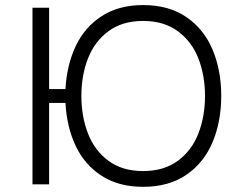

<svg xmlns="http://www.w3.org/2000/svg" viewBox="-20 -720 950 750"><path d="M235.8 -317.9H171.9V0H106.9V-689.9H171.9V-372.1H235.8Q240.7 -465.3 275.6 -539.6Q310.5 -613.8 377.2 -657Q443.8 -700.2 539.1 -700.2Q639.6 -700.2 708.3 -653.1Q776.9 -606 810.5 -525.6Q844.2 -445.3 844.2 -345.2Q844.2 -245.6 810.5 -165Q776.9 -84.5 708.3 -37.4Q639.6 9.8 539.1 9.8Q443.8 9.8 377.2 -33.2Q310.5 -76.2 275.6 -150.1Q240.7 -224.1 235.8 -317.9ZM780.8 -345.2Q780.8 -425.3 754.9 -491.7Q729 -558.1 674.6 -598.1Q620.1 -638.2 539.1 -638.2Q458 -638.2 403.8 -598.1Q349.6 -558.1 323.7 -491.7Q297.9 -425.3 297.9 -345.2Q297.9 -265.1 323.7 -198.5Q349.6 -131.8 403.8 -91.8Q458 -51.8 539.1 -51.8Q620.1 -51.8 674.6 -91.8Q729 -131.8 754.9 -198.5Q780.8 -265.1 780.8 -345.2Z"/></svg>

Font: Acari Sans Light
Style: Regular
Weight: 300
Designer: Alfredo Marco Pradil and Stefan Peev
Foundry: Hanken Design Co.
Version: Version 1.045;January 11, 2019;FontCreator 11.5.0.2425 64-bi